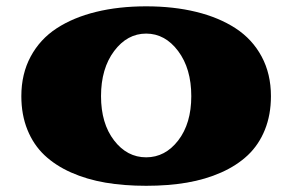

<svg xmlns="http://www.w3.org/2000/svg" viewBox="-20 -580 942 619"><path d="M48.8 -270Q48.8 -341.8 78.9 -397.7Q108.9 -453.6 162.8 -488.8Q216.8 -523.9 289.8 -541.7Q362.8 -559.6 451.2 -559.6Q539.6 -559.6 612.5 -541.7Q685.5 -523.9 739.5 -488.8Q793.5 -453.6 823.5 -397.7Q853.5 -341.8 853.5 -270Q853.5 -210 834 -161.6Q814.5 -113.3 779.1 -79.8Q743.7 -46.4 693.1 -23.9Q642.6 -1.5 582.5 8.8Q522.5 19 451.2 19Q379.9 19 319.8 8.8Q259.8 -1.5 209.2 -23.9Q158.7 -46.4 123.3 -79.8Q87.9 -113.3 68.4 -161.6Q48.8 -210 48.8 -270ZM305.7 -270Q305.7 -182.1 347.7 -127.4Q389.6 -72.8 451.2 -72.8Q512.7 -72.8 554.7 -127.4Q596.7 -182.1 596.7 -270Q596.7 -358.9 554.4 -415.3Q512.2 -471.7 451.2 -471.7Q390.1 -471.7 347.9 -415.3Q305.7 -358.9 305.7 -270Z"/></svg>

Font: Goblin
Style: Regular
Weight: 400
Designer: Riccardo De Franceschi
Foundry: Sorkin Type Co.
Version: Version 1.001